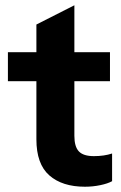

<svg xmlns="http://www.w3.org/2000/svg" viewBox="-20 -698 458 728"><path d="M405 -11Q389 -2 360.5 4Q332 10 302 10Q216 10 167 -33Q118 -76 118 -170V-390H10V-500H118V-605L262 -678V-500H397V-390H262V-183Q262 -142 279 -124Q296 -106 336 -106Q375 -106 405 -116Z"/></svg>

Font: CBA Beacon Sans Extra Bold
Style: Regular
Weight: 800
Designer: Wei Huang
Foundry: Wei Huang
Version: Version 1.002